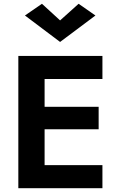

<svg xmlns="http://www.w3.org/2000/svg" viewBox="-20 -996 627 1016"><path d="M396 -976 485 -914 298 -774 112 -914 202 -976 298 -888ZM77 0V-700H522V-578H216V-431H502V-312H216V-122H522V0Z"/></svg>

Font: Venryn Sans SemiBold
Style: Regular
Weight: 600
Designer: Owen Earl, indestructible type* (font) & Cristiano Sobral (main changes)
Version: Version 3.60;October 28, 2020;FontCreator 13.0.0.2681 64-bit